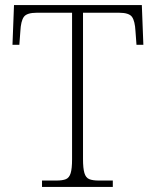

<svg xmlns="http://www.w3.org/2000/svg" viewBox="-20 -734 614 754"><path d="M145 0V-25H201Q226 -25 239 -30.5Q252 -36 257.5 -54Q263 -72 263 -108V-684H125Q85 -684 73.5 -667.5Q62 -651 60 -612L56 -558H29L35 -714H537L543 -558H516L512 -612Q510 -651 498.5 -667.5Q487 -684 447 -684H306V-109Q306 -73 311.5 -54.5Q317 -36 330.5 -30.5Q344 -25 368 -25H423V0Z"/></svg>

Font: Noto Serif Khmer ExtraLight
Style: Regular
Weight: 250
Version: Version 2.003